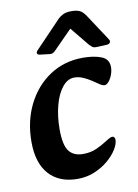

<svg xmlns="http://www.w3.org/2000/svg" viewBox="-82 -751 590 822"><g transform="rotate(-10 213.5 -340.0)"><path d="M189 16Q109 16 65 -33Q21 -82 21 -174Q21 -264 57 -336Q93 -408 156 -449.5Q219 -491 300 -491Q347 -491 379.5 -478.5Q412 -466 412 -431Q412 -415 406 -398.5Q400 -382 390.5 -370.5Q381 -359 372 -359Q367 -359 359.5 -362.5Q352 -366 347 -370Q337 -377 321 -387.5Q305 -398 286.5 -406Q268 -414 249 -414Q220 -414 197 -385.5Q174 -357 161.5 -309.5Q149 -262 149 -206Q149 -138 169 -111.5Q189 -85 230 -85Q264 -85 290 -97Q316 -109 339 -124Q348 -130 354.5 -133Q361 -136 366 -136Q371 -136 374 -131.5Q377 -127 377 -121Q377 -103 362.5 -79.5Q348 -56 322 -34Q296 -12 262 2Q228 16 189 16ZM115 -556Q108 -549 110 -543Q112 -537 122 -536L164 -531Q172 -530 177.5 -533Q183 -536 187 -540L269 -623L336 -541Q341 -536 347.5 -530.5Q354 -525 369 -526L412 -528Q422 -529 425.5 -535.5Q429 -542 424 -549L349 -663Q336 -683 322.5 -689.5Q309 -696 286 -696Q264 -696 250.5 -689.5Q237 -683 228 -674Z"/></g></svg>

Font: Alkatra Medium
Style: Regular
Weight: 500
Designer: Suman Bhandary
Version: Version 1.100;gftools[0.9.22]